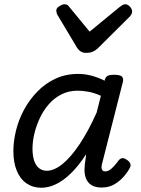

<svg xmlns="http://www.w3.org/2000/svg" viewBox="-20 -867 663 904"><path d="M175 17Q135 17 105 -3.5Q75 -24 59 -63Q43 -102 43 -155Q43 -202 55.5 -253Q68 -304 93.5 -351Q119 -398 156 -436Q193 -474 241 -496.5Q289 -519 349 -519Q380 -519 411.5 -510.5Q443 -502 473 -487V-491Q478 -506 488 -510.5Q498 -515 516 -515Q546 -515 554.5 -506Q563 -497 558 -479L463 -106Q458 -90 458 -80Q458 -70 462.5 -65Q467 -60 475 -60Q486 -60 496 -66.5Q506 -73 516.5 -84.5Q527 -96 538 -111Q545 -120 554 -122Q563 -124 575 -116Q590 -107 593.5 -96.5Q597 -86 591 -76Q582 -58 563.5 -36.5Q545 -15 519 0.5Q493 16 459 16Q427 16 409 3.5Q391 -9 384 -29Q377 -49 378 -72.5Q379 -96 383 -119Q384 -124 384.5 -129Q385 -134 385 -140Q350 -86 314 -51Q278 -16 243 0.5Q208 17 175 17ZM133 -167Q133 -135 140.5 -111.5Q148 -88 163.5 -75.5Q179 -63 200 -63Q235 -63 274.5 -95Q314 -127 355 -188.5Q396 -250 435 -337L455 -416Q424 -430 396.5 -435Q369 -440 345 -440Q304 -440 270 -423Q236 -406 210.5 -377Q185 -348 168 -312Q151 -276 142 -238.5Q133 -201 133 -167ZM570 -847Q581 -847 591.5 -836Q602 -825 602 -813Q602 -805 599 -800Q596 -795 592 -790L440 -639Q428 -628 415.5 -623Q403 -618 385 -618Q371 -618 360.5 -624.5Q350 -631 343 -642L251 -796Q247 -804 246 -809Q245 -814 245 -817Q245 -829 259.5 -838Q274 -847 283 -847Q293 -847 298.5 -842.5Q304 -838 309 -831L402 -718L542 -833Q549 -838 555.5 -842.5Q562 -847 570 -847Z"/></svg>

Font: Playwrite DE SAS
Style: Regular
Weight: 400
Designer: Veronika Burian, José Scaglione
Foundry: TypeTogether
Version: Version 1.002